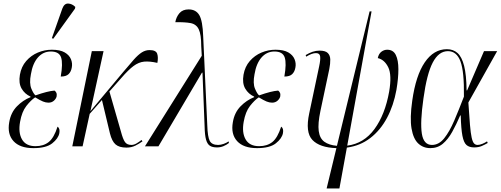

<svg xmlns="http://www.w3.org/2000/svg" viewBox="-20 -824 2819 1081"><path d="M168 10Q92 10 56 -29.5Q20 -69 32 -136Q41 -190 75 -225Q109 -260 152 -277V-280Q119 -295 101.5 -325.5Q84 -356 92 -403Q100 -449 127.5 -480.5Q155 -512 193 -528Q231 -544 272 -544Q318 -544 344 -529Q370 -514 379.5 -490.5Q389 -467 384 -443Q380 -420 366 -406.5Q352 -393 322 -393Q335 -467 324 -500.5Q313 -534 266 -534Q223 -534 193.5 -500.5Q164 -467 154 -406Q144 -355 156.5 -325Q169 -295 180 -287Q248 -311 287 -314Q292 -311 296.5 -303Q301 -295 299 -282Q296 -268 283.5 -257Q271 -246 253 -246Q238 -246 222 -252.5Q206 -259 178 -276Q154 -260 128.5 -227.5Q103 -195 93 -138Q82 -77 104 -39Q126 -1 180 -1Q225 -1 254.5 -24.5Q284 -48 304 -111Q319 -101 314 -74Q308 -44 274 -17Q240 10 168 10ZM280 -606 272 -609 331 -776Q342 -805 364 -804Q386 -803 404 -785L402 -775Z M387 0 497 -536H563L489 -198L674 -419Q709 -461 733.5 -488.5Q758 -516 778.5 -529Q799 -542 822 -542Q858 -542 865 -521.5Q872 -501 866 -470Q822 -480 791.5 -477Q761 -474 732 -452.5Q703 -431 664 -386L596 -309L661 -83Q672 -41 683.5 -24.5Q695 -8 720 -8Q734 -8 748.5 -16.5Q763 -25 777 -36L782 -28Q764 -15 742 -4Q720 7 692 7Q651 7 630.5 -11Q610 -29 599 -73L554 -261L485 -183L445 0Z M796 0 1116 -510 1113 -564Q1113 -630 1099 -659Q1085 -688 1053 -694Q1021 -700 967 -699Q972 -728 990 -749.5Q1008 -771 1042 -771Q1083 -771 1102 -739Q1121 -707 1124 -619L1147 -119Q1149 -53 1161 -30.5Q1173 -8 1208 -8Q1223 -8 1239.5 -14Q1256 -20 1267 -28L1269 -19Q1255 -8 1238 -1Q1221 6 1202 6Q1176 6 1161.5 -3.5Q1147 -13 1140 -38Q1133 -63 1132 -112L1120 -415H1117L872 0Z M1427 10Q1351 10 1315 -29.5Q1279 -69 1291 -136Q1300 -190 1334 -225Q1368 -260 1411 -277V-280Q1378 -295 1360.5 -325.5Q1343 -356 1351 -403Q1359 -449 1386.5 -480.5Q1414 -512 1452 -528Q1490 -544 1531 -544Q1577 -544 1603 -529Q1629 -514 1638.5 -490.5Q1648 -467 1643 -443Q1639 -420 1625 -406.5Q1611 -393 1581 -393Q1594 -467 1583 -500.5Q1572 -534 1525 -534Q1482 -534 1452.5 -500.5Q1423 -467 1413 -406Q1403 -355 1415.5 -325Q1428 -295 1439 -287Q1507 -311 1546 -314Q1551 -311 1555.5 -303Q1560 -295 1558 -282Q1555 -268 1542.5 -257Q1530 -246 1512 -246Q1497 -246 1481 -252.5Q1465 -259 1437 -276Q1413 -260 1387.5 -227.5Q1362 -195 1352 -138Q1341 -77 1363 -39Q1385 -1 1439 -1Q1484 -1 1513.5 -24.5Q1543 -48 1563 -111Q1578 -101 1573 -74Q1567 -44 1533 -17Q1499 10 1427 10Z M1819 237 1874 10Q1780 7 1739 -36Q1698 -79 1721 -186L1777 -451Q1785 -488 1782.5 -506.5Q1780 -525 1759 -525Q1736 -525 1704 -505L1701 -514Q1721 -526 1740 -532.5Q1759 -539 1779 -539Q1812 -539 1825.5 -525.5Q1839 -512 1839.5 -489Q1840 -466 1834 -435L1784 -199Q1769 -128 1774.5 -86.5Q1780 -45 1806 -26Q1832 -7 1877 -3L2061 -760H2072L1935 -4Q2029 -16 2088.5 -97.5Q2148 -179 2171 -308Q2187 -402 2166 -445Q2145 -488 2107 -497Q2112 -521 2127 -532.5Q2142 -544 2160 -544Q2194 -544 2208.5 -514.5Q2223 -485 2223 -434Q2223 -383 2212 -318Q2196 -230 2159 -160.5Q2122 -91 2065 -47Q2008 -3 1933 7L1891 237Z M2403 10Q2363 10 2335 -16Q2307 -42 2297 -100.5Q2287 -159 2301 -257Q2321 -399 2371.5 -473Q2422 -547 2496 -547Q2532 -547 2556 -525.5Q2580 -504 2593 -453.5Q2606 -403 2607 -315H2610L2705 -536H2779L2617 -247Q2622 -169 2626 -121.5Q2630 -74 2635.5 -49.5Q2641 -25 2649 -16.5Q2657 -8 2669 -8Q2681 -8 2696.5 -14.5Q2712 -21 2722 -28L2726 -19Q2711 -10 2692.5 -2Q2674 6 2650 6Q2622 6 2606.5 -7.5Q2591 -21 2583.5 -59.5Q2576 -98 2574 -174H2571Q2549 -123 2526 -81.5Q2503 -40 2473.5 -15Q2444 10 2403 10ZM2412 -8Q2451 -8 2481 -45.5Q2511 -83 2537.5 -145Q2564 -207 2592 -280Q2594 -421 2572.5 -478.5Q2551 -536 2502 -536Q2450 -536 2416.5 -472Q2383 -408 2364 -269Q2345 -136 2355 -72Q2365 -8 2412 -8Z"/></svg>

Font: Noto Serif Display ExtraCondensed Light
Style: Italic
Weight: 300
Width: 2
Italic angle: -12°
Designer: Monotype Design Team
Foundry: Monotype Imaging Inc.
Version: Version 2.009